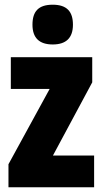

<svg xmlns="http://www.w3.org/2000/svg" viewBox="-20 -796 437 816"><path d="M204 -776C144 -776 118 -748 118 -691C118 -635 147 -607 204 -607C261 -607 290 -635 290 -691C290 -747 264 -776 204 -776ZM380 0V-135H205L372 -446V-553H26V-418H191L16 -98V0Z"/></svg>

Font: Noto Sans Arabic UI XCn Bk
Style: Regular
Weight: 900
Width: 2
Designer: Monotype Design Team, Nadine Chahine and Nizar Qandah
Foundry: Monotype Imaging Inc.
Version: Version 2.010